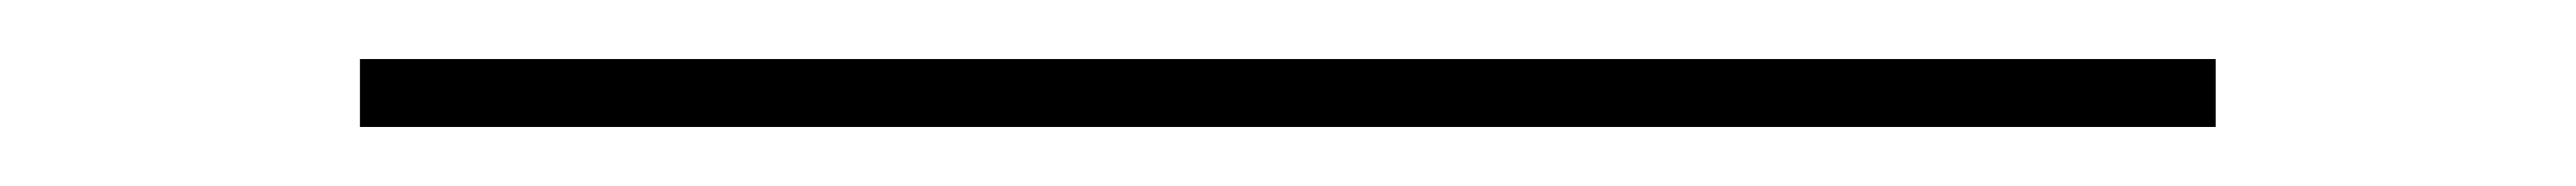

<svg xmlns="http://www.w3.org/2000/svg" viewBox="-20 62 873 63"><path d="M102 105V82H731V105Z"/></svg>

Font: Lexend Mega Thin
Style: Regular
Weight: 250
Version: Version 1.007